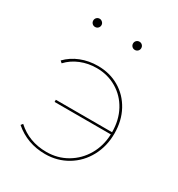

<svg xmlns="http://www.w3.org/2000/svg" viewBox="-144 -671 712 769"><g transform="rotate(30 212.5 -286.5)"><path d="M376 -207Q376 -148 350 -100Q324 -52 278 -24.5Q232 3 176 3Q93 3 33 -49L40 -58Q96 -7 176 -7Q228 -7 270.5 -32Q313 -57 338 -100Q363 -143 365 -197H105V-207H365Q365 -263 341.5 -306.5Q318 -350 276.5 -374.5Q235 -399 184 -399Q145 -399 110.5 -385Q76 -371 52 -345L43 -353Q69 -380 105.5 -394.5Q142 -409 184 -409Q239 -409 282.5 -383.5Q326 -358 351 -312Q376 -266 376 -207ZM76 -557Q76 -565 81.5 -570.5Q87 -576 95 -576Q102 -576 108 -570.5Q114 -565 114 -557Q114 -549 108.5 -543.5Q103 -538 95 -538Q87 -538 81.5 -543.5Q76 -549 76 -557ZM260 -557Q260 -565 265.5 -570.5Q271 -576 279 -576Q287 -576 292.5 -570.5Q298 -565 298 -557Q298 -549 292.5 -543.5Q287 -538 279 -538Q271 -538 265.5 -543.5Q260 -549 260 -557Z"/></g></svg>

Font: Ysabeau Hairline
Style: Regular
Weight: 100
Designer: Christian Thalmann (Catharsis Fonts)
Version: Version 0.003